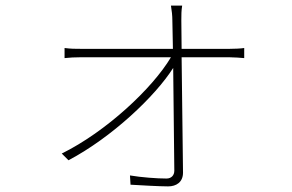

<svg xmlns="http://www.w3.org/2000/svg" viewBox="-20 -621 1040 684"><path d="M200 -74 224 -50C379 -132 533 -278 597 -379L601 -13C601 3 591 15 573 15C540 15 484 11 443 4L445 37C479 39 548 43 579 43C608 43 632 28 632 -6L627 -417H797C814 -417 839 -415 850 -414V-450C839 -448 813 -447 798 -447H627L626 -549C626 -568 626 -583 629 -601H589C592 -584 594 -564 594 -549L596 -447H268C247 -447 233 -447 210 -450V-414C230 -416 244 -417 268 -417H589C523 -306 358 -152 200 -74Z"/></svg>

Font: Harano Aji Gothic K1 ExtraLight
Style: Regular
Weight: 250
Foundry: Masamichi Hosoda
Version: HaranoAjiGothicK1-ExtraLight version 20230610;ttx 4.39.4